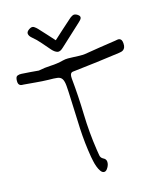

<svg xmlns="http://www.w3.org/2000/svg" viewBox="-133 -1021 922 1115"><g transform="rotate(-15 327.5 -464.0)"><path d="M0 -641.6Q0 -667 12.2 -671.4Q24.4 -675.8 36.1 -674.8Q61.5 -673.8 86.9 -671.4Q112.3 -668.9 138.7 -667Q175.8 -674.8 213.4 -676.3Q251 -677.7 289.1 -687.5Q303.7 -691.4 320.3 -691.4Q336.9 -691.4 354 -690.4Q371.1 -689.5 388.7 -689Q406.2 -688.5 422.9 -690.4Q469.7 -698.2 517.1 -705.6Q564.5 -712.9 611.3 -719.7Q618.2 -720.7 625 -722.2Q631.8 -723.6 638.2 -721.7Q644.5 -719.7 648.9 -713.4Q653.3 -707 654.3 -692.4Q655.3 -677.7 651.9 -668.9Q648.4 -660.2 642.6 -655.3Q636.7 -650.4 628.9 -648.4Q621.1 -646.5 614.3 -645.5Q545.9 -635.7 478 -627.4Q410.2 -619.1 341.8 -611.3Q335 -610.4 329.1 -609.9Q323.2 -609.4 318.8 -606Q314.5 -602.5 312.5 -595.2Q310.5 -587.9 311.5 -573.2Q322.3 -463.9 325.2 -354Q328.1 -244.1 344.7 -134.8Q347.7 -118.2 350.1 -101.6Q352.5 -85 368.2 -77.1Q384.8 -69.3 385.7 -52.7Q386.7 -36.1 377 -19.5Q366.2 0 353.5 0Q341.8 0 332.5 -13.2Q323.2 -26.4 316.9 -43.9Q310.5 -61.5 307.1 -78.6Q303.7 -95.7 301.8 -104.5Q287.1 -191.4 282.7 -279.3Q278.3 -367.2 275.4 -456.1Q273.4 -510.7 271 -539.6Q268.6 -568.4 259.8 -582Q251 -595.7 231.9 -598.1Q212.9 -600.6 178.7 -600.6Q141.6 -601.6 105.5 -605Q69.3 -608.4 32.2 -611.3Q26.4 -611.3 21 -611.8Q15.6 -612.3 10.7 -615.2Q5.9 -618.2 2.9 -624Q0 -629.9 0 -641.6ZM279.3 -811.5Q307.6 -836.9 334 -861.3Q360.4 -885.7 387.7 -909.2Q398.4 -919.9 411.1 -925.8Q423.8 -931.6 440.4 -920.9Q449.2 -915 451.7 -909.2Q454.1 -903.3 451.7 -897.5Q449.2 -891.6 444.3 -886.7Q439.5 -881.8 434.6 -877Q403.3 -847.7 371.6 -818.8Q339.8 -790 308.6 -760.7Q287.1 -739.3 271 -744.1Q254.9 -749 239.3 -766.6Q216.8 -792 195.8 -816.9Q174.8 -841.8 147.5 -864.3Q133.8 -876 131.8 -889.2Q129.9 -902.3 147.5 -914.1Q165 -925.8 176.8 -918.5Q188.5 -911.1 198.2 -900.4Q218.8 -878.9 238.3 -856.9Q257.8 -835 279.3 -811.5Z"/></g></svg>

Font: Scriphy
Style: Regular
Weight: 400
Designer: Ala M. Lockhart
Foundry: Ala M. Lockhart
Version: Version 1.0 2021